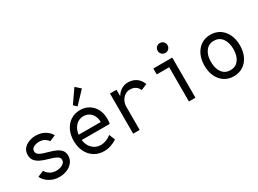

<svg xmlns="http://www.w3.org/2000/svg" viewBox="-36 -1458 2884 2143"><g transform="rotate(-30 1406.0 -386.0)"><path d="M284.2 7.8Q232.9 7.8 190.7 -9.5Q148.4 -26.9 119.4 -54.4Q90.3 -82 78.1 -112.3L156.2 -144.5Q169.4 -116.2 204.1 -93.3Q238.8 -70.3 287.1 -70.3Q332 -70.3 367.2 -90.1Q402.3 -109.9 402.3 -143.6Q402.3 -169.9 380.1 -185.8Q357.9 -201.7 323 -212.6Q288.1 -223.6 249 -235.1Q210 -246.6 175 -263.9Q140.1 -281.2 117.9 -309.3Q95.7 -337.4 95.7 -381.8Q95.7 -429.7 122.3 -461.7Q148.9 -493.7 190.9 -509.5Q232.9 -525.4 279.3 -525.4Q344.7 -525.4 394.5 -496.3Q444.3 -467.3 467.8 -421.9L390.6 -389.6Q378.4 -411.1 350.6 -429.2Q322.8 -447.3 277.3 -447.3Q238.8 -447.3 208.3 -431.2Q177.7 -415 177.7 -382.8Q177.7 -355.5 200 -339.1Q222.2 -322.8 257.1 -311.8Q292 -300.8 331.1 -290Q370.1 -279.3 405 -263.2Q439.9 -247.1 462.2 -220.5Q484.4 -193.8 484.4 -150.4Q484.4 -103 456.8 -67.4Q429.2 -31.7 383.5 -12Q337.9 7.8 284.2 7.8Z M860.4 7.8Q789.1 7.8 734.6 -26.1Q680.2 -60.1 649.7 -120.4Q619.1 -180.7 619.1 -259.8Q619.1 -338.4 648.4 -398.2Q677.7 -458 730 -491.7Q782.2 -525.4 850.6 -525.4Q914.6 -525.4 963.6 -495.4Q1012.7 -465.3 1040.5 -411.9Q1068.4 -358.4 1068.4 -288.1Q1068.4 -273.4 1066.9 -255.9Q1065.4 -238.3 1062.5 -225.6H701.2Q710.4 -155.3 754.2 -112.8Q797.9 -70.3 862.3 -70.3Q895.5 -70.3 931.4 -84.2Q967.3 -98.1 995.1 -122.1L1026.4 -46.9Q995.6 -23.4 950 -7.8Q904.3 7.8 860.4 7.8ZM849.6 -447.3Q790.5 -447.3 750.2 -405.3Q710 -363.3 701.2 -293.9H986.3Q986.3 -362.3 948 -404.8Q909.7 -447.3 849.6 -447.3ZM849.6 -574.2 809.6 -610.4 927.7 -780.3 991.2 -723.6Z M1234.4 0V-517.6H1318.4V-439.5H1321.8Q1343.8 -477.5 1382.8 -501.5Q1421.9 -525.4 1466.8 -525.4Q1527.8 -525.4 1572 -495.8Q1616.2 -466.3 1638.7 -406.2L1560.5 -374Q1530.3 -445.3 1446.3 -445.3Q1413.1 -445.3 1383.8 -426Q1354.5 -406.7 1336.4 -372.6Q1318.4 -338.4 1318.4 -293.9V0Z M1953.1 0V-441.4H1793V-517.6H2037.1V0ZM1997.1 -600.6Q1970.2 -600.6 1951.9 -618.9Q1933.6 -637.2 1933.6 -664.1Q1933.6 -690.9 1951.9 -709.2Q1970.2 -727.5 1997.1 -727.5Q2023.9 -727.5 2042.2 -709.2Q2060.5 -690.9 2060.5 -664.1Q2060.5 -637.2 2042.2 -618.9Q2023.9 -600.6 1997.1 -600.6Z M2531.2 7.8Q2462.9 7.8 2411.4 -25.9Q2359.9 -59.6 2331.3 -119.6Q2302.7 -179.7 2302.7 -258.8Q2302.7 -337.9 2331.3 -398.2Q2359.9 -458.5 2411.4 -492.4Q2462.9 -526.4 2531.2 -526.4Q2599.6 -526.4 2651.1 -492.4Q2702.6 -458.5 2731.2 -398.2Q2759.8 -337.9 2759.8 -258.8Q2759.8 -179.7 2731.2 -119.6Q2702.6 -59.6 2651.1 -25.9Q2599.6 7.8 2531.2 7.8ZM2531.2 -70.3Q2598.6 -70.3 2637.2 -121.3Q2675.8 -172.4 2675.8 -258.8Q2675.8 -345.2 2637.2 -396.7Q2598.6 -448.2 2531.2 -448.2Q2463.9 -448.2 2425.3 -396.7Q2386.7 -345.2 2386.7 -258.8Q2386.7 -172.4 2425.3 -121.3Q2463.9 -70.3 2531.2 -70.3Z"/></g></svg>

Font: Reddit Mono
Style: Regular
Weight: 400
Monospace: yes
Designer: Stephen Hutchings
Foundry: Reddit
Version: Version 1.014; ttfautohint (v1.8.4.7-5d5b)